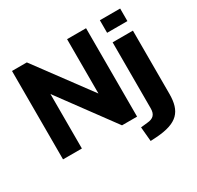

<svg xmlns="http://www.w3.org/2000/svg" viewBox="-188 -938 1387 1352"><g transform="rotate(-30 505.0 -261.5)"><path d="M219.7 0V-442.9L545.9 0H668.5V-718.8H514.2V-276.9L187 -718.8H66.4V0ZM715.3 193.4C889.2 181.2 945.8 117.2 945.8 -25.4V-539.1H780.8V-2C780.8 46.4 758.8 69.8 708.5 73.7L654.8 79.6L665.5 196.3ZM945.8 -616.7V-718.8H780.8V-616.7Z"/></g></svg>

Font: Winston ExtraBold
Style: Regular
Weight: 800
Designer: Vernon Adams, Kim Jin-seong, David Berlow, Cristiano Sobral
Foundry: The Winston Project Authors
Version: Version 3.004